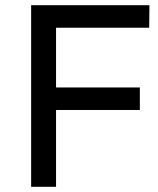

<svg xmlns="http://www.w3.org/2000/svg" viewBox="-20 -720 608 740"><path d="M100 -700H556L555 -613H196V-383H519V-296H196V0H100Z"/></svg>

Font: Montserrat arm2
Style: Regular
Weight: 400
Designer: Julieta Ulanovsky
Foundry: Julieta Ulanovsky
Version: Version 6.000